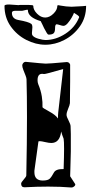

<svg xmlns="http://www.w3.org/2000/svg" viewBox="-85 -833 403 854"><path d="M233 1Q209 -1 183 -2Q157 -3 129 -3Q80 -3 24 0Q9 0 9 -16Q9 -22 20.5 -34.5Q32 -47 32 -53Q35 -200 35 -312Q35 -361 34.5 -403Q34 -445 33 -480Q33 -486 28.5 -497.5Q24 -509 19 -521.5Q14 -534 14 -542Q14 -548 18.5 -553Q23 -558 29 -558Q69 -554 91 -552Q113 -550 118 -550Q123 -550 146.5 -551.5Q170 -553 212 -557H213Q219 -557 223.5 -552Q228 -547 227 -541Q227 -513 227 -471.5Q227 -430 226 -374Q225 -365 218 -349Q211 -333 211 -322Q211 -314 220 -297Q229 -280 229 -271Q230 -255 230 -237Q230 -219 230 -197V-159Q229 -110 228 -82.5Q227 -55 227 -49L249 -15Q250 -14 250 -12Q250 -8 244.5 -3.5Q239 1 233 1ZM173 -306Q173 -312 173 -319Q173 -326 174 -333L196 -526Q157 -515 135.5 -509Q114 -503 109 -504Q82 -509 82 -476Q82 -467 85 -459Q97 -430 101 -404Q105 -378 104 -356Q106 -352 134 -337Q162 -322 173 -306ZM105 -30Q128 -30 136.5 -38.5Q145 -47 155 -66Q164 -82 198 -81Q199 -110 199.5 -132.5Q200 -155 200 -171Q200 -188 199.5 -199.5Q199 -211 198 -216Q195 -224 192 -232Q189 -240 187 -248Q181 -197 143 -197Q133 -197 116 -201Q99 -205 93 -205Q88 -205 86 -204L69 -81Q68 -77 68 -73.5Q68 -70 68 -67Q68 -30 105 -30ZM117 -634Q74 -634 32 -655.5Q-10 -677 -37.5 -716Q-65 -755 -65 -807Q-65 -813 -44 -813L0 -810Q-5 -811 6 -811Q17 -811 43 -811Q63 -811 63 -807Q63 -789 80 -772Q97 -755 116 -755Q135 -755 152.5 -772Q170 -789 170 -807Q170 -810 174 -810Q175 -810 185 -808Q195 -806 209 -804.5Q223 -803 233 -803Q298 -806 298 -807Q298 -755 270.5 -716Q243 -677 201.5 -655.5Q160 -634 117 -634ZM117 -655Q163 -655 206 -683Q249 -711 267 -756V-757Q267 -761 259.5 -766Q252 -771 244 -776Q242 -769 234 -755Q226 -741 216 -729.5Q206 -718 197 -718Q192 -718 181.5 -721.5Q171 -725 166 -725Q160 -723 160 -709Q160 -690 153 -684.5Q146 -679 132 -679Q127 -679 123 -686.5Q119 -694 111 -708Q107 -716 103.5 -724Q100 -732 96 -739Q39 -756 39 -788Q39 -791 31 -789Q25 -788 20.5 -786.5Q16 -785 12 -785H-17Q-32 -785 -32 -776Q-32 -749 -3 -744Q42 -736 54 -727Q59 -723 59 -711Q59 -705 58 -698Q57 -691 57 -686Q57 -678 60 -675Q67 -666 86.5 -660.5Q106 -655 117 -655Z"/></svg>

Font: Moo Lah Lah
Style: Regular
Weight: 400
Designer: Robert E. Leuschke
Foundry: Robert E. Leuschke
Version: Version 1.010; ttfautohint (v1.8.3)